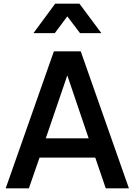

<svg xmlns="http://www.w3.org/2000/svg" viewBox="-20 -1024 732 1044"><path d="M11 0H137L195 -167H498L555 0H681L419 -745H273ZM162 -844H278L346 -935L415 -844H531L412 -1004H280ZM229 -272 346 -614 462 -272Z"/></svg>

Font: Mluvka SemiBold
Style: Regular
Weight: 600
Designer: Modified by Jiří Krblich, Original typeface by Gumpita Rahayu
Foundry: Gumpita Rahayu & Jiří Krblich
Version: Version 2.000;Glyphs 3.1.1 (3134)